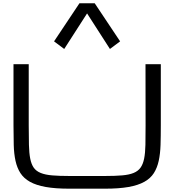

<svg xmlns="http://www.w3.org/2000/svg" viewBox="-20 -1145 1072 1181"><path d="M969.2 -750V-375Q969.2 -308.6 967.5 -253.9Q965.8 -199.2 956.3 -155.8Q946.8 -112.3 926.3 -80.1Q905.8 -47.9 867.7 -26.6Q829.6 -5.4 770.8 5.1Q711.9 15.6 626 15.6H406.2Q320.3 15.6 261.5 5.1Q202.6 -5.4 164.6 -26.6Q126.5 -47.9 105.7 -80.1Q85 -112.3 75.4 -155.8Q65.9 -199.2 64.5 -253.9Q63 -308.6 63 -375V-750H156.7V-375Q156.7 -304.7 158 -254.2Q159.2 -203.6 166 -168.9Q172.9 -134.3 187.7 -113.3Q202.6 -92.3 230.5 -81.1Q258.3 -69.8 301 -66.2Q343.8 -62.5 406.2 -62.5H626Q688 -62.5 731 -66.2Q773.9 -69.8 801.5 -81.1Q829.1 -92.3 844.2 -113.3Q859.4 -134.3 866.5 -168.9Q873.5 -203.6 874.5 -254.2Q875.5 -304.7 875.5 -375L875 -750ZM656.2 -843.8 718.8 -890.6 562.5 -1125H468.8L312.5 -890.6L375 -843.8L515.6 -1062.5Z"/></svg>

Font: Michroma
Style: Regular
Weight: 400
Version: Version 1.000